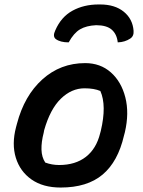

<svg xmlns="http://www.w3.org/2000/svg" viewBox="-20 -830 640 861"><path d="M411 -717Q367 -715 339 -698.5Q311 -682 288 -640Q250 -640 230 -655Q215 -667 228 -694Q254 -754 305 -782Q356 -810 422 -810H429Q495 -810 535 -777.5Q575 -745 579 -692Q581 -668 564 -657Q540 -641 508 -640Q504 -677 481 -697Q458 -717 411 -717ZM362 -547Q430 -547 477 -505.5Q524 -464 542 -393.5Q560 -323 540 -237L536 -222Q509 -105 440 -47Q371 11 252 11Q173 11 121.5 -25Q70 -61 51 -122.5Q32 -184 52 -260L56 -275Q89 -401 170 -474Q251 -547 362 -547ZM359 -434Q301 -434 253 -387.5Q205 -341 178 -246L176 -235Q165 -193 166 -159Q167 -125 183 -101Q213 -90 245 -90Q318 -90 365 -126.5Q412 -163 429 -232L432 -243Q459 -357 430 -422Q402 -434 359 -434Z"/></svg>

Font: Recursive Mn Csl St SmB
Style: Italic
Weight: 600
Italic angle: -15°
Monospace: yes
Version: Version 1.079;hotconv 1.0.112;makeotfexe 2.5.65598; ttfautoh